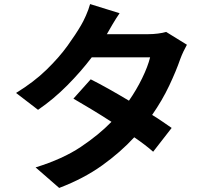

<svg xmlns="http://www.w3.org/2000/svg" viewBox="-20 -858 1040 944"><path d="M797 -701 899 -638Q891 -624 882 -605Q873 -586 866 -567Q846 -509 812 -437Q778 -365 728 -293Q756 -276 780.5 -259Q805 -242 824 -229L733 -112Q715 -128 691.5 -146Q668 -164 640 -183Q573 -110 482.5 -45Q392 20 271 66L155 -35Q288 -76 377 -135.5Q466 -195 528 -259Q477 -292 428 -321.5Q379 -351 341 -373L426 -468Q466 -448 515 -420.5Q564 -393 614 -363Q651 -416 679 -473.5Q707 -531 718 -576H431Q378 -506 310.5 -438Q243 -370 167 -318L59 -401Q147 -455 209 -515.5Q271 -576 312 -633Q353 -690 378 -733Q389 -751 402.5 -781.5Q416 -812 423 -838L568 -793Q550 -767 532.5 -737Q515 -707 506 -691L505 -690H710Q733 -690 756.5 -693Q780 -696 797 -701Z"/></svg>

Font: Noto IKEA Simplified Chinese
Style: Bold
Weight: 700
Designer: Monotype Design Team
Foundry: Monotype Imaging Inc.
Version: Version 1.100